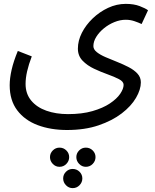

<svg xmlns="http://www.w3.org/2000/svg" viewBox="-20 -439 800 991"><path d="M30 1Q30 -35 40 -79Q50 -123 72 -176L144 -148Q128 -106 120 -71Q112 -36 112 -6Q112 45 141 80Q170 115 219.5 132.5Q269 150 331 150Q403 150 457 134.5Q511 119 547 95Q583 71 600.5 45Q618 19 618 -1Q618 -18 594 -30.5Q570 -43 535 -55.5Q500 -68 465 -84.5Q430 -101 406 -126Q382 -151 382 -188Q382 -229 402.5 -269.5Q423 -310 458.5 -344Q494 -378 538 -398.5Q582 -419 629 -419Q671 -419 701 -407.5Q731 -396 744 -386L711 -315Q694 -323 673 -330Q652 -337 629 -337Q600 -337 570.5 -325Q541 -313 516.5 -293Q492 -273 477 -249Q462 -225 462 -201Q462 -184 479.5 -170Q497 -156 525 -144Q553 -132 584.5 -119.5Q616 -107 644 -92.5Q672 -78 689.5 -59Q707 -40 707 -14Q707 23 682 66Q657 109 608 146.5Q559 184 488.5 208Q418 232 326 232Q242 232 175 207Q108 182 69 130.5Q30 79 30 1ZM423 422Q403 422 388.5 407Q374 392 374 372Q374 352 388.5 337.5Q403 323 423 323Q444 323 458.5 337.5Q473 352 473 372Q473 392 458.5 407Q444 422 423 422ZM287 422Q267 422 252.5 407Q238 392 238 372Q238 352 252.5 337.5Q267 323 287 323Q308 323 322.5 337.5Q337 352 337 372Q337 392 322.5 407Q308 422 287 422ZM355 532Q335 532 320.5 517Q306 502 306 482Q306 462 320.5 447.5Q335 433 355 433Q376 433 390.5 447.5Q405 462 405 482Q405 502 390.5 517Q376 532 355 532Z"/></svg>

Font: Go Noto Current
Style: Regular
Weight: 400
Designer: Monotype Design Team
Foundry: Monotype Imaging Inc.
Version: Version 2.007; ttfautohint (v1.8) -l 8 -r 50 -G 200 -x 14 -D